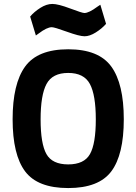

<svg xmlns="http://www.w3.org/2000/svg" viewBox="-20 -942 692 974"><path d="M215.5 -160.5Q245 -108 326 -108Q407 -108 436.5 -160.5Q466 -213 466 -336.5Q466 -460 436 -516Q406 -572 326 -572Q246 -572 216 -516Q186 -460 186 -336.5Q186 -213 215.5 -160.5ZM544.5 -72.5Q481 12 326 12Q171 12 107.5 -72.5Q44 -157 44 -337Q44 -517 107.5 -604.5Q171 -692 326 -692Q481 -692 544.5 -604.5Q608 -517 608 -337Q608 -157 544.5 -72.5ZM243 -804Q218 -804 176 -772L162 -762L133 -858Q153 -882 184.5 -902Q216 -922 245.5 -922Q275 -922 336 -899Q397 -876 408 -876Q431 -876 474 -908L489 -918L518 -821Q497 -797 466 -777.5Q435 -758 409 -758Q383 -758 319.5 -781Q256 -804 243 -804Z"/></svg>

Font: Titillium-CLs Web
Style: CLs-Bold
Weight: 700
Version: Version 1.002;PS 57.000;hotconv 1.0.70;makeotf.lib2.5.55311